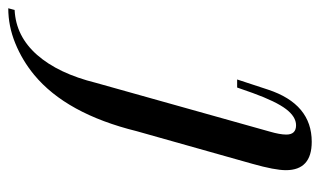

<svg xmlns="http://www.w3.org/2000/svg" viewBox="-308 -396 756 453"><g transform="rotate(90 69.5 -170.0)"><path d="M-133 173Q-71 170 -27 120Q17 70 39 -19L154 -429Q161 -453 161 -468Q161 -491 139 -491Q119 -491 101 -467.5Q83 -444 63 -389L50 -352H31L55 -425Q89 -528 178 -528Q245 -528 245 -467Q245 -441 230 -388L153 -115Q112 51 20 127Q-14 155 -54.5 171.5Q-95 188 -137 188Z"/></g></svg>

Font: Playfair Display
Style: Italic
Weight: 400
Italic angle: -14°
Designer: Claus Eggers Sørensen
Foundry: Claus Eggers Sørensen
Version: Version 1.200; ttfautohint (v1.6)